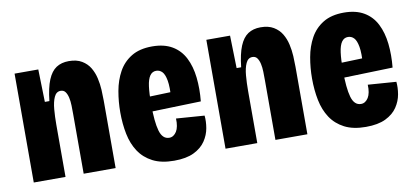

<svg xmlns="http://www.w3.org/2000/svg" viewBox="-57 -722 1975 917"><g transform="rotate(-10 930.0 -264.0)"><path d="M45 0V-330V-528H160L164 -370H186Q193 -434 208.5 -471.5Q224 -509 249 -525.5Q274 -542 310 -542Q348 -542 373 -527Q398 -512 412 -488.5Q426 -465 432.5 -436.5Q439 -408 440.5 -379.5Q442 -351 442 -327V0H287V-289Q287 -309 286.5 -330.5Q286 -352 282 -369.5Q278 -387 270 -398Q262 -409 247 -409Q226 -409 215.5 -386Q205 -363 202 -327.5Q199 -292 199 -253V0Z M724 14Q662 14 620.5 -7.5Q579 -29 554.5 -66Q530 -103 520 -152.5Q510 -202 510 -258Q510 -310 519 -360.5Q528 -411 550.5 -452Q573 -493 613 -517.5Q653 -542 714 -542Q772 -542 811 -519Q850 -496 871 -454.5Q892 -413 898 -358.5Q904 -304 898 -243L628 -235V-307L778 -312L761 -281Q765 -337 759.5 -368Q754 -399 742 -411.5Q730 -424 713 -424Q694 -424 682.5 -407.5Q671 -391 666.5 -357.5Q662 -324 662 -271Q662 -185 674.5 -141.5Q687 -98 720 -98Q731 -98 740 -104Q749 -110 755.5 -120.5Q762 -131 765 -147Q768 -163 767 -183L904 -173Q907 -145 901.5 -112.5Q896 -80 876.5 -51Q857 -22 820 -4Q783 14 724 14Z M975 0V-330V-528H1090L1094 -370H1116Q1123 -434 1138.5 -471.5Q1154 -509 1179 -525.5Q1204 -542 1240 -542Q1278 -542 1303 -527Q1328 -512 1342 -488.5Q1356 -465 1362.5 -436.5Q1369 -408 1370.5 -379.5Q1372 -351 1372 -327V0H1217V-289Q1217 -309 1216.5 -330.5Q1216 -352 1212 -369.5Q1208 -387 1200 -398Q1192 -409 1177 -409Q1156 -409 1145.5 -386Q1135 -363 1132 -327.5Q1129 -292 1129 -253V0Z M1654 14Q1592 14 1550.5 -7.5Q1509 -29 1484.5 -66Q1460 -103 1450 -152.5Q1440 -202 1440 -258Q1440 -310 1449 -360.5Q1458 -411 1480.5 -452Q1503 -493 1543 -517.5Q1583 -542 1644 -542Q1702 -542 1741 -519Q1780 -496 1801 -454.5Q1822 -413 1828 -358.5Q1834 -304 1828 -243L1558 -235V-307L1708 -312L1691 -281Q1695 -337 1689.5 -368Q1684 -399 1672 -411.5Q1660 -424 1643 -424Q1624 -424 1612.5 -407.5Q1601 -391 1596.5 -357.5Q1592 -324 1592 -271Q1592 -185 1604.5 -141.5Q1617 -98 1650 -98Q1661 -98 1670 -104Q1679 -110 1685.5 -120.5Q1692 -131 1695 -147Q1698 -163 1697 -183L1834 -173Q1837 -145 1831.5 -112.5Q1826 -80 1806.5 -51Q1787 -22 1750 -4Q1713 14 1654 14Z"/></g></svg>

Font: Bricolage Grotesque Condensed ExtraBold
Style: Regular
Weight: 800
Width: 3
Designer: Mathieu Triay
Foundry: Atelier Triay
Version: Version 1.000;gftools[0.9.30]